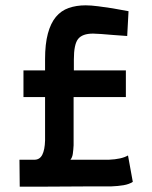

<svg xmlns="http://www.w3.org/2000/svg" viewBox="-20 -700 570 720"><path d="M457 -565Q428 -567 402 -569Q380 -571 359 -572.5Q338 -574 329 -574Q289 -574 273 -554Q257 -534 257 -477V-436H452V-336H256V-155Q255 -137 253 -123Q251 -109 244 -101H388Q436 -103 460 -117L478 -18Q464 -9 443.5 -5.5Q423 -2 397 -1Q358 -1 314 -1Q270 -1 225 -0.5Q180 0 136.5 0Q93 0 54 0L53 -101H109Q129 -101 138.5 -119.5Q148 -138 149 -173V-336H68V-436H149V-478Q149 -535 159.5 -574Q170 -613 189.5 -636.5Q209 -660 237.5 -670Q266 -680 301 -680Q321 -680 348 -676.5Q375 -673 401 -669Q431 -664 462 -658Z"/></svg>

Font: Panefresco 750wt
Style: Regular
Weight: 750
Foundry: Campivisivi & Chank Co
Version: Version 1.000